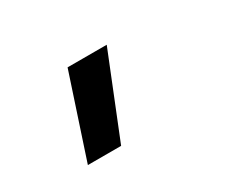

<svg xmlns="http://www.w3.org/2000/svg" viewBox="-64 -303 727 620"><g transform="rotate(-30 300.0 7.0)"><path d="M119 160 220 -146H366L243 160Z"/></g></svg>

Font: JetBrains Mono NL
Style: Bold Italic
Weight: 700
Italic angle: -9°
Designer: Philipp Nurullin, Konstantin Bulenkov
Foundry: JetBrains
Version: Version 2.304; ttfautohint (v1.8.4.7-5d5b)